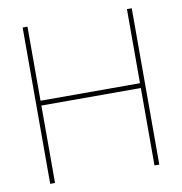

<svg xmlns="http://www.w3.org/2000/svg" viewBox="-81 -804 835 880"><g transform="rotate(-10 336.0 -364.0)"><path d="M82 -727.5H104.5V-382.8H567.4V-727.5H589.8V0H567.4V-360.4H104.5V0H82Z"/></g></svg>

Font: Intratopia Thin
Style: Regular
Weight: 100
Designer: Rasmus Andersson
Foundry: rsms
Version: Version 3.000;Glyphs 3.2.3 (3260)